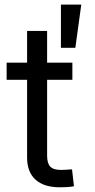

<svg xmlns="http://www.w3.org/2000/svg" viewBox="-20 -797 407 820"><path d="M289.1 -529.3V-456.1H8.3V-529.3ZM95.7 -665H181.2V-132.3Q181.2 -99.6 194.6 -85.4Q208 -71.3 241.2 -71.3Q251 -71.3 263.9 -72.3Q276.9 -73.2 287.6 -73.7L295.9 -1.5Q282.7 1 266.6 2Q250.5 2.9 235.8 2.9Q167.5 2.9 131.6 -29.8Q95.7 -62.5 95.7 -124.5ZM240.2 -592.8V-777.3H327.1L301.8 -592.8Z"/></svg>

Font: Inter 24pt
Style: Regular
Weight: 400
Designer: Rasmus Andersson
Foundry: rsms
Version: Version 4.001;git-66647c0bb